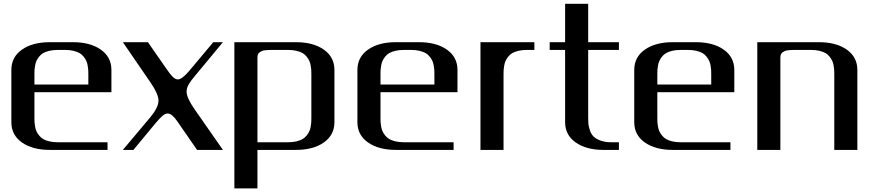

<svg xmlns="http://www.w3.org/2000/svg" viewBox="-20 -812 4747 1040"><path d="M583.5 -312.5H166.5V-172.9Q166.5 -159.7 167 -149.9Q167.5 -140.1 170.2 -125.5Q172.9 -110.8 177.7 -100.3Q182.6 -89.8 191.9 -78.1Q201.2 -66.4 213.9 -58.8Q226.6 -51.3 246.6 -46.4Q266.6 -41.5 291.5 -41.5H562.5V0H250Q156.2 0 98.9 -40.3Q41.5 -80.6 41.5 -149.9V-433.1Q41.5 -502.9 98.9 -543.2Q156.2 -583.5 250 -583.5H375Q468.8 -583.5 526.1 -543.2Q583.5 -502.9 583.5 -433.1ZM166.5 -354H458.5V-410.6Q458.5 -423.8 458 -433.3Q457.5 -442.9 454.8 -457.5Q452.1 -472.2 447.3 -482.7Q442.4 -493.2 433.1 -505.1Q423.8 -517.1 411.1 -524.4Q398.4 -531.7 378.4 -536.6Q358.4 -541.5 333.5 -541.5H291.5Q266.6 -541.5 246.6 -536.6Q226.6 -531.7 213.9 -524.4Q201.2 -517.1 191.9 -505.1Q182.6 -493.2 177.7 -482.7Q172.9 -472.2 170.2 -457.5Q167.5 -442.9 167 -433.3Q166.5 -423.8 166.5 -410.6Z M1035.6 -217.8 1187.5 0H1047.4L942.4 -151.9Q911.6 -197.3 888.7 -197.3Q875 -197.3 860.4 -184.8Q845.7 -172.4 822.8 -145L702.6 0H645.5L794.9 -177.7Q838.4 -230 838.4 -267.1Q838.4 -302.2 795.9 -364.3L645.5 -583.5H781.2L884.8 -434.6Q903.8 -406.7 917.2 -394.3Q930.7 -381.8 943.8 -381.8Q965.8 -381.8 1005.9 -429.2L1135.3 -583.5H1187.5L1037.1 -402.3Q1012.2 -373 1001.5 -353.8Q990.7 -334.5 990.7 -315.4Q990.7 -281.7 1035.6 -217.8Z M1374.5 -41.5H1541.5Q1566.4 -41.5 1586.4 -46.4Q1606.4 -51.3 1619.1 -58.8Q1631.8 -66.4 1641.1 -78.1Q1650.4 -89.8 1655.3 -100.3Q1660.2 -110.8 1662.8 -125.5Q1665.5 -140.1 1666 -149.9Q1666.5 -159.7 1666.5 -172.9V-410.6Q1666.5 -423.8 1666 -433.3Q1665.5 -442.9 1662.8 -457.5Q1660.2 -472.2 1655.3 -482.7Q1650.4 -493.2 1641.1 -505.1Q1631.8 -517.1 1619.1 -524.4Q1606.4 -531.7 1586.4 -536.6Q1566.4 -541.5 1541.5 -541.5H1458Q1443.8 -541.5 1436.8 -541.3Q1429.7 -541 1418 -540Q1406.2 -539.1 1400.1 -536.4Q1394 -533.7 1387.2 -529.3Q1380.4 -524.9 1377.4 -517.6Q1374.5 -510.3 1374.5 -500ZM1249.5 -583.5H1583Q1676.8 -583.5 1734.1 -543.2Q1791.5 -502.9 1791.5 -433.1V-149.9Q1791.5 -80.6 1734.1 -40.3Q1676.8 0 1583 0H1374.5V208.5H1249.5Z M2458 -312.5H2041V-172.9Q2041 -159.7 2041.5 -149.9Q2042 -140.1 2044.7 -125.5Q2047.4 -110.8 2052.2 -100.3Q2057.1 -89.8 2066.4 -78.1Q2075.7 -66.4 2088.4 -58.8Q2101.1 -51.3 2121.1 -46.4Q2141.1 -41.5 2166 -41.5H2437V0H2124.5Q2030.8 0 1973.4 -40.3Q1916 -80.6 1916 -149.9V-433.1Q1916 -502.9 1973.4 -543.2Q2030.8 -583.5 2124.5 -583.5H2249.5Q2343.3 -583.5 2400.6 -543.2Q2458 -502.9 2458 -433.1ZM2041 -354H2333V-410.6Q2333 -423.8 2332.5 -433.3Q2332 -442.9 2329.3 -457.5Q2326.7 -472.2 2321.8 -482.7Q2316.9 -493.2 2307.6 -505.1Q2298.3 -517.1 2285.6 -524.4Q2272.9 -531.7 2252.9 -536.6Q2232.9 -541.5 2208 -541.5H2166Q2141.1 -541.5 2121.1 -536.6Q2101.1 -531.7 2088.4 -524.4Q2075.7 -517.1 2066.4 -505.1Q2057.1 -493.2 2052.2 -482.7Q2047.4 -472.2 2044.7 -457.5Q2042 -442.9 2041.5 -433.3Q2041 -423.8 2041 -410.6Z M2874.5 -583.5V-541.5H2832.5Q2807.6 -541.5 2787.6 -536.6Q2767.6 -531.7 2754.9 -524.4Q2742.2 -517.1 2732.9 -505.1Q2723.6 -493.2 2718.8 -482.7Q2713.9 -472.2 2711.2 -457.5Q2708.5 -442.9 2708 -433.3Q2707.5 -423.8 2707.5 -410.6V0H2582.5V-583.5Z M3166 -791.5V-583.5H3332.5V-541.5H3166V-172.9Q3166 -153.3 3167.2 -139.9Q3168.5 -126.5 3175.3 -106.2Q3182.1 -85.9 3194.6 -73.2Q3207 -60.5 3231.7 -51Q3256.3 -41.5 3291 -41.5H3332.5V0H3249Q3155.8 0 3098.4 -40.3Q3041 -80.6 3041 -149.9V-541.5H2957.5V-583.5H3041V-791.5Z M3957.5 -312.5H3540.5V-172.9Q3540.5 -159.7 3541 -149.9Q3541.5 -140.1 3544.2 -125.5Q3546.9 -110.8 3551.8 -100.3Q3556.6 -89.8 3565.9 -78.1Q3575.2 -66.4 3587.9 -58.8Q3600.6 -51.3 3620.6 -46.4Q3640.6 -41.5 3665.5 -41.5H3936.5V0H3624Q3530.3 0 3472.9 -40.3Q3415.5 -80.6 3415.5 -149.9V-433.1Q3415.5 -502.9 3472.9 -543.2Q3530.3 -583.5 3624 -583.5H3749Q3842.8 -583.5 3900.1 -543.2Q3957.5 -502.9 3957.5 -433.1ZM3540.5 -354H3832.5V-410.6Q3832.5 -423.8 3832 -433.3Q3831.5 -442.9 3828.9 -457.5Q3826.2 -472.2 3821.3 -482.7Q3816.4 -493.2 3807.1 -505.1Q3797.9 -517.1 3785.2 -524.4Q3772.5 -531.7 3752.4 -536.6Q3732.4 -541.5 3707.5 -541.5H3665.5Q3640.6 -541.5 3620.6 -536.6Q3600.6 -531.7 3587.9 -524.4Q3575.2 -517.1 3565.9 -505.1Q3556.6 -493.2 3551.8 -482.7Q3546.9 -472.2 3544.2 -457.5Q3541.5 -442.9 3541 -433.3Q3540.5 -423.8 3540.5 -410.6Z M4082 -583.5H4415.5Q4509.3 -583.5 4566.7 -543.2Q4624 -502.9 4624 -433.1V0H4499V-410.6Q4499 -423.8 4498.5 -433.3Q4498 -442.9 4495.4 -457.5Q4492.7 -472.2 4487.8 -482.7Q4482.9 -493.2 4473.6 -505.1Q4464.4 -517.1 4451.7 -524.4Q4439 -531.7 4418.9 -536.6Q4398.9 -541.5 4374 -541.5H4290.5Q4276.4 -541.5 4269.3 -541.3Q4262.2 -541 4250.5 -540Q4238.8 -539.1 4232.7 -536.4Q4226.6 -533.7 4219.7 -529.3Q4212.9 -524.9 4210 -517.6Q4207 -510.3 4207 -500V0H4082Z"/></svg>

Font: Gputeks
Style: Bold
Weight: 600
Width: 8
Version: Version 0.9